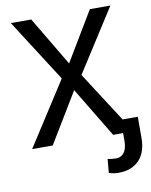

<svg xmlns="http://www.w3.org/2000/svg" viewBox="-99 -783 839 1068"><g transform="rotate(-10 321.0 -249.0)"><path d="M317.4 -433.6 483.4 -710.9H599.6L374 -358.4L604.5 0H489.7L319.3 -282.2L148.4 0H32.2L262.7 -358.4L37.1 -710.9H152.3ZM642.1 -75.2V43.5Q642.1 125 600.1 169.2Q558.1 213.4 483.4 213.4Q468.3 213.4 455.8 211.2Q443.4 209 429.2 204.6L436 126.5Q442.9 128.9 458.5 130.6Q474.1 132.3 483.4 132.3Q512.7 132.3 529.3 109.4Q545.9 86.4 545.9 43.5V-75.2Z"/></g></svg>

Font: GeogebraSans
Style: Regular
Weight: 400
Designer: Google
Version: Version 1.100140; 2013